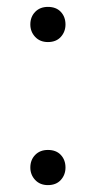

<svg xmlns="http://www.w3.org/2000/svg" viewBox="-20 -527 279 557"><path d="M119 10Q96 10 82 -5Q68 -20 68 -41Q68 -63 82 -77.5Q96 -92 119 -92Q143 -92 156.5 -77.5Q170 -63 170 -41Q170 -20 156.5 -5Q143 10 119 10ZM119 -405Q96 -405 82 -420Q68 -435 68 -456Q68 -478 82 -492.5Q96 -507 119 -507Q143 -507 156.5 -492.5Q170 -478 170 -456Q170 -435 156.5 -420Q143 -405 119 -405Z"/></svg>

Font: Ubuntu Sans Light
Style: Regular
Weight: 300
Designer: Dalton Maag Ltd
Foundry: Dalton Maag Ltd
Version: Version 1.006; ttfautohint (v1.8.4.7-5d5b)